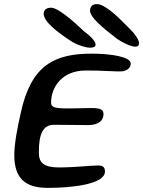

<svg xmlns="http://www.w3.org/2000/svg" viewBox="-20 -883 696 934"><path d="M638.5 -656C651 -656 656.5 -662.5 656.5 -672.5C656.5 -689 635.5 -719.5 615 -739C545.5 -810.5 489 -863 451 -863C430 -863 418 -851 418 -831C418 -800.5 473 -752.5 550 -693.5C579.5 -674 617 -656 638.5 -656ZM417.5 -651C435.5 -651 445 -655.5 445 -666C445 -684 413.5 -713 389 -730.5C331.5 -785.5 261 -845.5 228.5 -845.5C207 -845.5 192.5 -835.5 192.5 -815.5C192.5 -777.5 262 -723.5 332.5 -678.5C362.5 -662 397 -651 417.5 -651ZM212.5 31C334.5 31 490.5 12.5 490.5 -48.5C490.5 -68.5 482.5 -78 456 -78C422.5 -78 342 -68.5 266.5 -68.5C193 -68.5 169 -92 169 -140C169 -229.5 187 -276 243.5 -276C275 -276 376.5 -274.5 409 -274.5C456 -274.5 483.5 -294 483.5 -328C483.5 -348 472.5 -357.5 425 -357.5C401 -357.5 340.5 -355.5 313 -355.5C246.5 -355.5 228.5 -361 228.5 -383C228.5 -460.5 282.5 -539.5 396 -540C476 -541 546.5 -533 578.5 -536.5C598 -540.5 616 -552 616 -574C616 -606 522.5 -622 426 -622C243.5 -622 131.5 -565 81.5 -336C65 -263.5 49.5 -184.5 49.5 -129C49.5 -16 102 31 212.5 31Z"/></svg>

Font: Gluten
Style: Italic
Weight: 400
Italic angle: -13°
Designer: Tyler Finck
Foundry: Etcetera Type Company
Version: Version 0.920